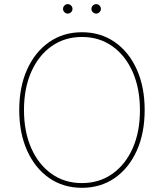

<svg xmlns="http://www.w3.org/2000/svg" viewBox="-20 -892 787 922"><path d="M674.7 -363.6Q674.7 -252.5 636.7 -168.3Q598.7 -84.2 530.9 -37.1Q463.1 9.9 373.6 9.9Q283.7 9.9 215.9 -37.3Q148.1 -84.5 110.3 -168.7Q72.4 -252.8 72.4 -363.6Q72.4 -474.8 110.4 -558.8Q148.4 -642.8 216.3 -690Q284.1 -737.2 373.6 -737.2Q463.1 -737.2 530.9 -690.2Q598.7 -643.1 636.7 -558.9Q674.7 -474.8 674.7 -363.6ZM652 -363.6Q652 -468 616.8 -547.1Q581.7 -626.1 519 -670.3Q456.3 -714.5 373.6 -714.5Q291.2 -714.5 228.5 -670.6Q165.8 -626.8 130.5 -547.8Q95.2 -468.8 95.2 -363.6Q95.2 -259.9 130 -180.9Q164.8 -101.9 227.5 -57.4Q290.1 -12.8 373.6 -12.8Q456.3 -12.8 519.2 -57Q582 -101.2 617.2 -180.2Q652.3 -259.2 652 -363.6ZM305.4 -826.7Q296.2 -826.7 289.4 -833.5Q282.7 -840.2 282.7 -849.4Q282.7 -858.7 289.4 -865.4Q296.2 -872.2 305.4 -872.2Q314.6 -872.2 321.4 -865.4Q328.1 -858.7 328.1 -849.4Q328.1 -840.2 321.4 -833.5Q314.6 -826.7 305.4 -826.7ZM441.8 -826.7Q432.5 -826.7 425.8 -833.5Q419 -840.2 419 -849.4Q419 -858.7 425.8 -865.4Q432.5 -872.2 441.8 -872.2Q451 -872.2 457.7 -865.4Q464.5 -858.7 464.5 -849.4Q464.5 -840.2 457.7 -833.5Q451 -826.7 441.8 -826.7Z"/></svg>

Font: Inter Thin BETA
Style: Regular
Weight: 100
Designer: Rasmus Andersson
Foundry: rsms
Version: Version 3.011;git-f93a4a705